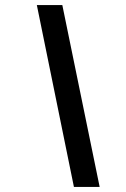

<svg xmlns="http://www.w3.org/2000/svg" viewBox="-20 -730 500 761"><path d="M126 -710H227L375 11H273Z"/></svg>

Font: Niramit Medium
Style: Italic
Weight: 500
Italic angle: -10°
Designer: Katatrad Aksorn Co.,Ltd.
Foundry: Cadson Demak Co.,Ltd.
Version: Version 1.000; ttfautohint (v1.6)